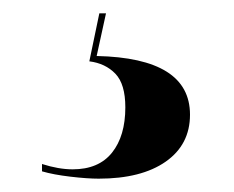

<svg xmlns="http://www.w3.org/2000/svg" viewBox="-20 -29 351 288"><path d="M128 239Q111 239 85.5 236Q60 233 43 228V217Q68 225 89 225Q128 225 148 200Q168 175 168 132Q168 97 153 81.5Q138 66 114 63L129 -9H139L125 55Q265 58 265 143Q265 188 228.5 213.5Q192 239 128 239Z"/></svg>

Font: Noto Serif Display SemiCondensed ExtraBold
Style: Regular
Weight: 800
Width: 4
Designer: Monotype Design Team
Foundry: Monotype Imaging Inc.
Version: Version 2.009